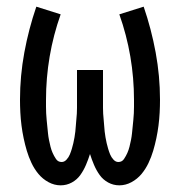

<svg xmlns="http://www.w3.org/2000/svg" viewBox="-20 -548 540 576"><path d="M162 8Q143 8 125.5 -1.5Q108 -11 95.5 -26Q83 -41 74.5 -59Q66 -77 60.5 -95.5Q55 -114 51 -133Q47 -152 44.5 -171.5Q42 -191 41 -210.5Q40 -230 40 -249Q40 -320 53 -390.5Q66 -461 89 -528L162 -505Q140 -443 129 -378.5Q118 -314 118 -248Q118 -238 118 -228Q118 -218 118.5 -208Q119 -198 120 -188Q121 -178 122 -168Q123 -158 124 -148Q125 -138 127 -128Q129 -118 131.5 -108Q134 -98 138 -89Q142 -80 148 -71Q154 -62 165 -62Q173 -62 179.5 -69Q186 -76 189.5 -84.5Q193 -93 195.5 -101.5Q198 -110 200 -118.5Q202 -127 203.5 -136Q205 -145 206 -153.5Q207 -162 207.5 -171Q208 -180 209 -189Q210 -198 210.5 -207Q211 -216 211 -224.5Q211 -233 211 -242Q211 -251 211 -260V-338H289V-260Q289 -251 289 -242Q289 -233 289 -224.5Q289 -216 289.5 -207Q290 -198 291 -189Q292 -180 292.5 -171Q293 -162 294 -153.5Q295 -145 296.5 -136Q298 -127 300 -118.5Q302 -110 304.5 -101.5Q307 -93 310.5 -84.5Q314 -76 320.5 -69Q327 -62 335 -62Q346 -62 352 -71Q358 -80 362 -89Q366 -98 368.5 -108Q371 -118 373 -128Q375 -138 376 -148Q377 -158 378 -168Q379 -178 380 -188Q381 -198 381.5 -208Q382 -218 382 -228Q382 -238 382 -248Q382 -314 371 -378.5Q360 -443 338 -505L411 -528Q434 -461 447 -390.5Q460 -320 460 -249Q460 -230 459 -210.5Q458 -191 455.5 -171.5Q453 -152 449 -133Q445 -114 439.5 -95.5Q434 -77 425.5 -59Q417 -41 404.5 -26Q392 -11 374.5 -1.5Q357 8 338 8Q320 8 304.5 -0.5Q289 -9 279 -23Q269 -37 262 -53.5Q255 -70 250 -86Q245 -70 238 -53.5Q231 -37 221 -23Q211 -9 195.5 -0.5Q180 8 162 8Z"/></svg>

Font: Iosevka Curly
Style: Regular
Weight: 400
Monospace: yes
Designer: Belleve Invis
Foundry: Belleve Invis
Version: Version 22.1.2; ttfautohint (v1.8.4)